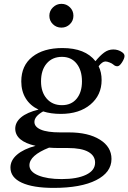

<svg xmlns="http://www.w3.org/2000/svg" viewBox="-20 -712 654 978"><path d="M293 -571.3Q267.1 -571.3 249.3 -588.9Q231.4 -606.4 231.4 -631.8Q231.4 -656.7 249.8 -674.6Q268.1 -692.4 293 -692.4Q318.4 -692.4 336.2 -674.8Q354 -657.2 354 -631.8Q354 -606.4 336.2 -588.9Q318.4 -571.3 293 -571.3ZM289.6 -131.8Q239.3 -131.8 199.7 -144.5Q155.3 -119.6 155.3 -90.8Q155.3 -65.9 188 -51.8Q220.7 -37.6 287.1 -37.6H330.6Q429.7 -37.6 488.8 -0.7Q547.9 36.1 547.9 97.7Q547.9 166 470 205.6Q392.1 245.1 253.4 245.1Q147.9 245.1 90.6 218.5Q33.2 191.9 33.2 141.6Q33.2 104.5 66.9 75.7Q100.6 46.9 161.1 30.8Q58.6 7.8 57.6 -56.2Q57.6 -89.4 87.6 -114.5Q117.7 -139.6 176.3 -153.8Q133.8 -173.8 111.1 -210.7Q88.4 -247.6 88.4 -297.4Q88.4 -377.9 144.8 -422.6Q201.2 -467.3 297.9 -467.3Q414.1 -467.3 466.3 -400.4Q489.3 -428.7 510.5 -444.3Q531.7 -460 557.1 -460Q582 -460 601.6 -446.3Q614.3 -437.5 614.3 -426.8Q614.3 -414.6 601.6 -394.5Q588.9 -374.5 577.6 -374.5Q566.4 -374.5 557.1 -383.3Q551.3 -388.7 538.3 -393.8Q525.4 -398.9 517.1 -398.9Q501 -398.9 482.4 -374.5Q497.6 -344.2 497.6 -304.2Q497.6 -227.5 440.7 -179.7Q383.8 -131.8 289.6 -131.8ZM295.4 -176.3Q343.3 -176.3 370.4 -209.2Q397.5 -242.2 397.5 -297.4Q397.5 -354 370.1 -388.2Q342.8 -422.4 295.4 -422.4Q246.6 -422.4 217.8 -388.7Q189 -355 189 -297.4Q189 -242.7 218 -209.5Q247.1 -176.3 295.4 -176.3ZM129.9 129.9Q129.9 162.6 175 181.4Q220.2 200.2 294.4 200.2Q372.6 200.2 418.5 178.2Q464.4 156.2 464.4 116.2Q464.4 81.1 429.7 61.5Q395 42 326.2 42H283.2Q251.5 42 230 40Q129.9 79.6 129.9 129.9Z"/></svg>

Font: Elstob 6pt Medium
Style: Regular
Weight: 500
Designer: Peter S. Baker
Version: Version 1.015